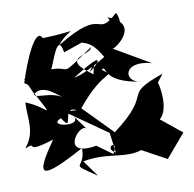

<svg xmlns="http://www.w3.org/2000/svg" viewBox="-115 -800 941 933"><g transform="rotate(-10 356.0 -333.0)"><path d="M514 -42 642 28 739 -86 601 -198C542 -181 566 -169 578 -155C707 -139 664 -341 659 -346L689 -385C468 -308 635 -312 411 -145L271 -288C416 -467 467 -403 401 -455C434 -479 381 -393 586 -364C491 -371 505 -484 648 -444L471 -547C477 -540 633 -643 473 -701C545 -554 534 -697 517 -715C397 -604 471 -763 218 -608C285 -692 351 -662 146 -656C117 -719 49 -553 19 -456L52 -436C172 -440 140 -472 22 -476L58 -396C110 -439 175 -364 206 -346C143 -401 45 -365 57 -402C140 -243 109 -325 8 -363C3 -286 30 -216 -31 -143C45 -173 -55 -111 110 -162C-9 6 14 26 241 -97C240 17 156 -45 294 49L236 -32C398 -65 500 34 604 -103ZM311 -96C126 -65 246 -218 278 -187L221 -265C282 -195 83 -224 165 -258C220 -169 173 -320 248 -283L188 -285L386 -146L399 -47C338 -77 430 -119 386 -42ZM328 -602C398 -584 410 -527 449 -478L468 -541C485 -553 334 -451 263 -440C449 -559 388 -485 341 -453C411 -557 321 -401 380 -426C186 -551 366 -531 368 -572C185 -447 266 -498 160 -500C174 -521 219 -681 236 -570Z"/></g></svg>

Font: Asimov Silicon
Style: Regular
Weight: 400
Designer: Google
Version: Version 2.000980; 2014